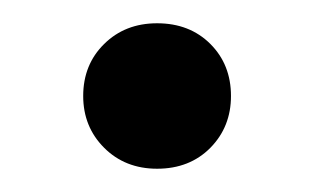

<svg xmlns="http://www.w3.org/2000/svg" viewBox="-20 -138 270 165"><path d="M115 -118Q143 -118 160.8 -100.2Q178.5 -82.5 178.5 -55.5Q178.5 -29 160.8 -11Q143 7 115 7Q87.5 7 69.5 -11Q51.5 -29 51.5 -55.5Q51.5 -82.5 69.5 -100.2Q87.5 -118 115 -118Z"/></svg>

Font: Newsreader 16pt 16pt
Style: Regular
Weight: 400
Version: Version 1.003